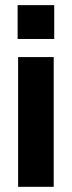

<svg xmlns="http://www.w3.org/2000/svg" viewBox="-20 -720 277 740"><path d="M49.8 0V-500H187V0ZM47.9 -569.8H189V-700.2H47.9Z"/></svg>

Font: TASA Orbiter Deck
Style: Bold
Weight: 700
Designer: Weizhong Zhang
Version: Version 1.000;Glyphs 3.1.2 (3151)